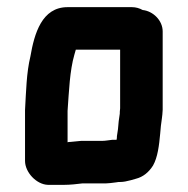

<svg xmlns="http://www.w3.org/2000/svg" viewBox="-20 -493 525 537"><path d="M266 -99H207C197 -98 187 -97 176 -96C173 -96 171 -96 169 -95V-183C173 -238 175 -295 188 -340L192 -354H316V-190C315 -183 315 -178 315 -175C314 -169 313 -162 312 -154L310 -132C309 -125 308 -119 307 -112C307 -109 307 -105 306 -102H294C284 -101 275 -99 266 -99ZM114 24H160C175 24 195 22 210 20H266C273 20 281 20 289 19L305 17C309 16 313 16 316 16C325 16 335 14 346 11L360 7C380 2 396 -11 408 -30C421 -53 425 -86 428 -119L430 -141C432 -159 434 -165 435 -186V-405C435 -436 408 -462 379 -465C370 -470 360 -473 349 -473H169C97 -473 76 -399 65 -335C54 -290 53 -237 50 -185V-43C50 -11 82 23 114 24Z"/></svg>

Font: Electronic
Style: Nord
Weight: 900
Version: Version 1.011